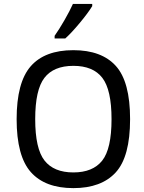

<svg xmlns="http://www.w3.org/2000/svg" viewBox="-20 -946 733 980"><path d="M354.5 14.2Q210 14.2 137.5 -67.4Q64.9 -148.9 64.9 -337.9Q64.9 -525.4 136.7 -607.7Q208.5 -689.9 354.5 -689.9Q498.5 -689.9 571.3 -609.4Q644 -528.8 644 -337.9Q644 -146 570.6 -65.9Q497.1 14.2 354.5 14.2ZM354.5 -65.9Q453.6 -65.9 501.5 -126Q549.3 -186 549.3 -337.9Q549.3 -487.8 502.2 -548.8Q455.1 -609.9 354.5 -609.9Q253.9 -609.9 206.8 -548.8Q159.7 -487.8 159.7 -337.9Q159.7 -187 207.3 -126.5Q254.9 -65.9 354.5 -65.9ZM313 -749.5H258.8V-763.2Q282.2 -796.4 309.3 -843.5Q336.4 -890.6 352.1 -925.8H450.7V-914.6Q429.2 -879.4 386.7 -828.4Q344.2 -777.3 313 -749.5Z"/></svg>

Font: Cadman
Style: Regular
Weight: 400
Designer: Paul James MIller
Foundry: High-Logic / Made with FontCreator
Version: Version 2.114;March 28, 2021;FontCreator 13.0.0.2683 64-bit